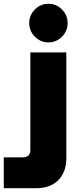

<svg xmlns="http://www.w3.org/2000/svg" viewBox="-114 -796 415 1019"><path d="M-94 203V39H9Q26 39 36.5 29.5Q47 20 47 4V-518H238V43Q238 117 195.5 160Q153 203 76 203ZM143 -571Q101 -571 71 -601.5Q41 -632 41 -673Q41 -715 71 -745.5Q101 -776 143 -776Q185 -776 215 -745.5Q245 -715 245 -673Q245 -632 215 -601.5Q185 -571 143 -571Z"/></svg>

Font: MuseoModerno Thin Black
Style: Regular
Weight: 900
Version: Version 1.002